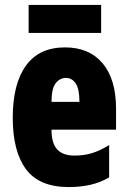

<svg xmlns="http://www.w3.org/2000/svg" viewBox="-20 -756 522 786"><path d="M246.1 -562Q345.2 -562 400.1 -496.8Q455.1 -431.6 455.1 -310.1V-225.1H190.9Q190.9 -169.4 214.1 -144.3Q237.3 -119.1 285.2 -119.1Q323.2 -119.1 356 -128.9Q388.7 -138.7 426.8 -162.1V-29.8Q391.1 -8.8 350.1 0.5Q309.1 9.8 261.2 9.8Q141.1 9.8 86.7 -63Q32.2 -135.7 32.2 -273.9Q32.2 -412.6 86.2 -487.3Q140.1 -562 246.1 -562ZM250 -437Q224.6 -437 207.8 -415Q190.9 -393.1 190.9 -338.9H305.2Q305.2 -391.6 290 -414.3Q274.9 -437 250 -437ZM394 -735.8V-621.1H97.2V-735.8Z"/></svg>

Font: Open Sans Condensed ExtraBold
Style: Regular
Weight: 800
Width: 3
Designer: Monotype Design Team
Foundry: Monotype Imaging Inc.
Version: Version 3.000; ttfautohint (v1.8.4)